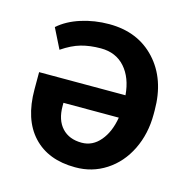

<svg xmlns="http://www.w3.org/2000/svg" viewBox="-86 -623 702 715"><g transform="rotate(15 264.5 -265.0)"><path d="M43.5 0ZM250 -538.6Q361.3 -538.6 428.7 -465.3Q496.1 -392.1 496.1 -272V-256.8Q496.1 -181.6 466.1 -120.4Q436 -59.1 382.8 -24.7Q329.6 9.8 264.2 9.3Q160.2 9.3 101.8 -53.5Q43.5 -116.2 43.5 -231.9V-298.3H376.5Q371.1 -364.7 336.2 -404.1Q301.3 -443.4 243.2 -443.4Q201.2 -443.4 167.2 -433.8Q133.3 -424.3 95.2 -398.4L56.6 -475.6Q90.8 -505.9 142.1 -522.2Q193.4 -538.6 250 -538.6ZM264.2 -85.4Q306.2 -85.4 335.4 -120.1Q364.7 -154.8 374 -211.4H160.6V-199.2Q160.6 -145 188.2 -115.2Q215.8 -85.4 264.2 -85.4Z"/></g></svg>

Font: Roboto Medium
Style: Regular
Weight: 500
Designer: Google
Version: Version 2.134; 2016; ttfautohint (v1.6)